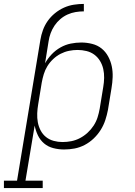

<svg xmlns="http://www.w3.org/2000/svg" viewBox="-69 -755 689 980"><path d="M-49 205V167H18L137 -551Q141 -576 150 -601Q159 -626 174.5 -648Q190 -670 211.5 -687.5Q233 -705 257.5 -716Q282 -727 308 -731Q334 -735 359 -735V-697Q338 -697 317 -693.5Q296 -690 276 -681Q256 -672 239 -657.5Q222 -643 209.5 -624.5Q197 -606 189.5 -585.5Q182 -565 179 -544L161 -432Q175 -457 195 -478Q215 -499 240 -513Q265 -527 292 -532.5Q319 -538 346 -538Q346 -538 346 -538Q346 -538 346 -538Q374 -538 401.5 -531Q429 -524 449.5 -507.5Q470 -491 483 -467Q496 -443 501.5 -416.5Q507 -390 506 -361.5Q505 -333 500 -304L482 -194Q477 -168 468.5 -142Q460 -116 445 -92Q430 -68 409 -48Q388 -28 363 -15Q338 -2 311.5 3Q285 8 258 8Q230 8 203 1Q176 -6 156 -23Q136 -40 124.5 -64Q113 -88 108 -114L61 167H149V205ZM250 -30Q273 -30 295.5 -34.5Q318 -39 339 -50Q360 -61 378 -77.5Q396 -94 409 -114Q422 -134 429 -156Q436 -178 440 -201L458 -311Q462 -334 462.5 -357.5Q463 -381 458 -403Q453 -425 441.5 -444Q430 -463 412.5 -476Q395 -489 372.5 -494.5Q350 -500 327 -500Q305 -500 283 -495.5Q261 -491 240.5 -480.5Q220 -470 202.5 -453.5Q185 -437 173 -417.5Q161 -398 154.5 -376.5Q148 -355 144 -333L126 -223Q122 -200 121 -176.5Q120 -153 124 -131Q128 -109 138.5 -89Q149 -69 166 -55.5Q183 -42 205 -36Q227 -30 250 -30Z"/></svg>

Font: Iosevka Curly Slab XLtEx
Style: Italic
Weight: 200
Width: 7
Italic angle: -9°
Monospace: yes
Designer: Belleve Invis
Foundry: Belleve Invis
Version: Version 11.1.0; ttfautohint (v1.8.3)